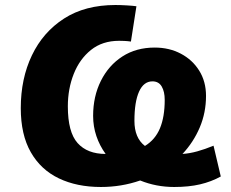

<svg xmlns="http://www.w3.org/2000/svg" viewBox="-20 -736 922 767"><path d="M383 11Q287 11 215 -23.5Q143 -58 103 -128Q63 -198 63 -304Q63 -422 107.5 -515Q152 -608 236 -662Q320 -716 441 -716Q461 -716 486.5 -714.5Q512 -713 525 -711L503 -570Q489 -572 476.5 -572.5Q464 -573 456 -573Q389 -573 343.5 -536.5Q298 -500 274.5 -440.5Q251 -381 251 -311Q251 -208 290 -164.5Q329 -121 402 -121Q378 -154 365 -192.5Q352 -231 352 -273Q352 -351 383 -413Q414 -475 469 -510.5Q524 -546 598 -546Q656 -546 702.5 -521.5Q749 -497 776 -453.5Q803 -410 803 -353Q803 -286 778 -227Q753 -168 709 -121Q738 -123 768.5 -131.5Q799 -140 833 -154L862 -31Q824 -10 779 0.5Q734 11 676 11Q604 11 540 -15Q465 11 383 11ZM517 -253Q517 -185 559 -153Q600 -178 619 -223.5Q638 -269 638 -337Q638 -370 626 -390.5Q614 -411 589 -411Q554 -411 535.5 -370Q517 -329 517 -253Z"/></svg>

Font: Nunito Sans Black
Style: Italic
Weight: 900
Italic angle: -9°
Designer: Vernon Adams
Foundry: Vernon Adams
Version: Version 3.006; ttfautohint (v1.8.3)